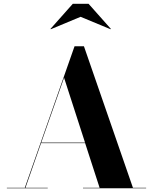

<svg xmlns="http://www.w3.org/2000/svg" viewBox="-20 -1014 824 1034"><path d="M414 -923.5 253.5 -856.5 252 -858.5 372 -993.5H457L577 -858.5L575.5 -856.5ZM17 -2.5H113.5L381.5 -765H432L696 -2.5H767V0H427V-2.5H516.5L438.5 -243H201L117 -2.5H237V0H17ZM325 -595.5 202 -246H438Z"/></svg>

Font: Bodoni* 72pt
Style: Bold
Weight: 700
Version: Version 2.3